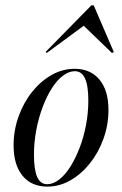

<svg xmlns="http://www.w3.org/2000/svg" viewBox="-20 -682 454 715"><path d="M156.5 12.9Q96.8 12.9 63.7 -27.8Q30.6 -68.5 30.6 -140.3Q30.6 -196.8 49.2 -248.4Q67.7 -300 99.6 -339.9Q131.5 -379.8 172.2 -402.8Q212.9 -425.8 258.1 -425.8Q316.9 -425.8 350.4 -385.5Q383.9 -345.2 383.9 -272.6Q383.9 -216.9 365.3 -165.3Q346.8 -113.7 314.9 -73.8Q283.1 -33.9 242.3 -10.5Q201.6 12.9 156.5 12.9ZM155.6 4Q178.2 4 200.8 -13.7Q223.4 -31.5 242.3 -61.7Q261.3 -91.9 276.6 -131.9Q291.9 -171.8 300.4 -216.9Q308.9 -262.1 308.9 -307.3Q308.9 -363.7 296.4 -390.3Q283.9 -416.9 258.9 -416.9Q236.3 -416.9 213.7 -399.6Q191.1 -382.3 172.2 -352Q153.2 -321.8 138.3 -281.9Q123.4 -241.9 114.9 -196.8Q106.5 -151.6 106.5 -105.6Q106.5 -50 118.5 -23Q130.6 4 155.6 4ZM154 -484.7 150 -488.7 320.2 -662.1H329L404 -487.9L396.8 -484.7L281.5 -596L303.2 -594.4Z"/></svg>

Font: Playfair 144pt SemiCondensed
Style: Italic
Weight: 400
Width: 4
Italic angle: -15.6°
Designer: Claus Eggers Sørensen
Foundry: Claus Eggers Sørensen
Version: Version 2.203